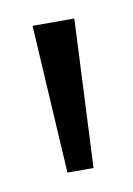

<svg xmlns="http://www.w3.org/2000/svg" viewBox="-42 -701 202 292"><g transform="rotate(-10 59.0 -554.5)"><path d="M40.4 -440 26.9 -669H91.4L80.7 -440Z"/></g></svg>

Font: Rokkitt SemiBold
Style: Regular
Weight: 600
Designer: Vernon Adams
Foundry: Vernon Adams
Version: Version 3.103